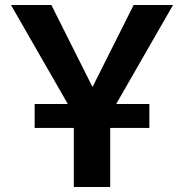

<svg xmlns="http://www.w3.org/2000/svg" viewBox="-20 -750 738 770"><path d="M119 -237V-333H252L24 -730H186L350 -403H352L516 -730H674L446 -333H579V-237H422V0H276V-237Z"/></svg>

Font: Mplus 1p Bold
Style: Bold
Weight: 700
Version: Version 1.061